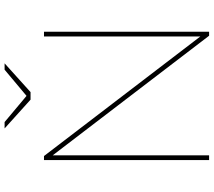

<svg xmlns="http://www.w3.org/2000/svg" viewBox="-66 -840 907 814"><g transform="rotate(-90 387.0 -433.5)"><path d="M115 0H135V-663L642 0H659V-700H639V-37L132 -700H115ZM371 -757H403L525 -867H498L387 -774L276 -867H249Z"/></g></svg>

Font: Chess Sans Thin
Style: Regular
Weight: 100
Designer: Wolf Bōese
Foundry: Wolf Bōese
Version: Version 7.223;Glyphs 3.3 (3306)